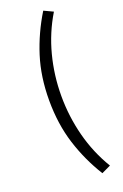

<svg xmlns="http://www.w3.org/2000/svg" viewBox="-172 -782 647 1008"><g transform="rotate(-20 151.5 -278.0)"><path d="M214 176Q152 76 117 -35Q82 -146 82 -278Q82 -410 117 -520.5Q152 -631 214 -732L265 -708Q207 -612 178.5 -502.5Q150 -393 150 -278Q150 -163 178.5 -53.5Q207 56 265 152Z"/></g></svg>

Font: CV Source Sans
Style: Regular
Weight: 400
Designer: Paul D. Hunt
Foundry: Adobe Systems Incorporated
Version: Version 3.001